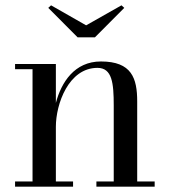

<svg xmlns="http://www.w3.org/2000/svg" viewBox="-20 -700 636 720"><path d="M303 -605 171.5 -680 161 -670.5 271 -560H336L446 -670.5L435.5 -680ZM36.5 -19.5V0H254V-19.5H189.5V-224.5C189.5 -310.5 237.5 -445.5 345.5 -445.5C400.5 -445.5 406.5 -388.5 406.5 -304.5V-19.5H341.5V0H560V-19.5H494.5V-319.5C494.5 -406.5 474 -469.5 358.5 -469.5C259.5 -469.5 210 -391.5 189.5 -314V-460H36.5V-440.5H102V-19.5Z"/></svg>

Font: Bodoni* 11
Style: Regular
Weight: 400
Version: Version 2.3